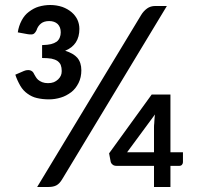

<svg xmlns="http://www.w3.org/2000/svg" viewBox="-20 -744 786 764"><path d="M644 -720.2 228 -31.7Q217.3 -13.2 204.1 -6.3Q191.9 0 173.3 0H127.9L541.5 -684.1Q550.8 -699.7 565.4 -710.4Q579.1 -720.2 598.1 -720.2ZM90.8 -607.9 50.8 -615.2Q54.2 -640.1 66.4 -663.1Q77.6 -684.1 94.7 -696.8Q114.7 -711.9 133.3 -717.3Q156.2 -724.1 180.2 -724.1Q205.1 -724.1 228.5 -716.3Q249.5 -708.5 265.1 -695.3Q280.3 -682.1 288.1 -665.5Q295.9 -648.4 295.9 -628.9Q295.9 -565.4 239.3 -542Q271.5 -532.2 287.6 -514.2Q303.7 -495.1 303.7 -464.4Q303.7 -436 292.5 -413.6Q280.8 -390.6 263.7 -377.4Q242.7 -361.8 222.7 -356Q199.2 -348.6 174.8 -348.6Q148.9 -348.6 126.5 -354Q106.9 -358.4 88.9 -371.6Q72.3 -383.3 61 -402.3Q47.4 -426.3 41 -446.8L74.7 -461.4Q87.4 -466.8 99.1 -464.4Q109.9 -461.4 114.3 -452.1Q114.7 -450.7 116 -448.7Q117.2 -446.8 118.7 -444.1Q120.1 -441.4 121.1 -439.9Q125.5 -432.1 131.3 -426.8Q138.2 -420.9 147.9 -417Q158.2 -413.1 170.9 -413.1Q184.1 -413.1 194.3 -417Q203.6 -420.9 211.4 -428.2Q219.2 -436 222.2 -443.4Q225.6 -450.7 225.6 -461.4Q225.6 -475.1 221.7 -485.4Q218.3 -494.1 208.5 -501.5Q198.7 -507.8 184.6 -510.7Q168.5 -513.2 147.5 -513.2V-564.5Q171.4 -565.4 183.1 -568.4Q197.3 -572.3 206.1 -578.6Q213.9 -585 217.8 -594.7Q221.7 -604 221.7 -615.2Q221.7 -636.2 209.5 -648.4Q196.8 -660.2 175.8 -660.2Q155.3 -660.2 143.1 -650.4Q130.4 -640.1 125.5 -624Q120.1 -612.8 113.3 -608.9Q107.4 -605.5 90.8 -607.9ZM485.8 -138.2H592.8V-237.8Q592.8 -241.2 593 -245.1Q593.3 -249 593.8 -254.2Q594.2 -259.3 594.2 -262.2Q595.2 -279.8 596.7 -288.6ZM658.2 -138.2H708V-98.6Q708 -93.3 704.1 -88.4Q700.2 -84 692.9 -84H658.2V0H592.8V-84H444.3Q433.6 -84 428.2 -88.9Q421.9 -93.8 420.4 -100.6L414.1 -133.8L583.5 -367.7H658.2Z"/></svg>

Font: Lato-SemiBold
Style: Regular
Weight: 500
Designer: Lukasz Dziedzic with Adam Twardoch and Botio Nikoltchev
Foundry: tyPoland Lukasz Dziedzic
Version: ""